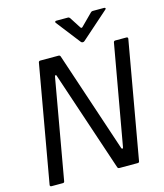

<svg xmlns="http://www.w3.org/2000/svg" viewBox="-138 -1076 1007 1179"><g transform="rotate(-15 365.5 -487.0)"><path d="M124 -9Q123 0 113 0H41Q36 0 33.5 -3Q31 -6 32 -11L163 -754Q165 -763 174 -763H290Q299 -763 302 -755L515 -116Q517 -110 521 -110Q526 -110 527 -117L640 -754Q642 -763 651 -763H722Q727 -763 729.5 -760Q732 -757 731 -752L600 -9Q599 0 589 0H473Q464 0 461 -8L248 -645Q247 -652 242 -652Q238 -652 236 -644ZM444 -810 326 -962Q324 -964 324 -968Q324 -970 326 -972Q328 -974 332 -974H407Q414 -974 419 -967L464 -897Q470 -887 478 -895L552 -969Q557 -974 564 -974H636Q643 -974 644.5 -970Q646 -966 641 -962L468 -809Q463 -804 456 -804Q448 -804 444 -810Z"/></g></svg>

Font: Open Sauce Two
Style: Italic
Weight: 400
Italic angle: -10°
Designer: Alfredo Marco Pradil
Foundry: Creative Sauce Fz LLC
Version: Version 1.477